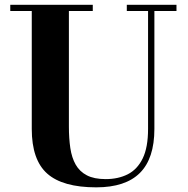

<svg xmlns="http://www.w3.org/2000/svg" viewBox="-20 -770 786 804"><path d="M719 -750V-724H626.5V-230Q626.5 -106.5 566 -46Q505.5 14.5 383 14.5Q242.5 14.5 177.8 -43Q113 -100.5 113 -230V-724H23V-750H368.5V-724H268.5V-240Q268.5 -190.5 274.5 -150Q280.5 -109.5 297 -80.5Q313.5 -51.5 343.8 -35.8Q374 -20 422.5 -20Q475 -20 515 -40.2Q555 -60.5 577.5 -106.5Q600 -152.5 600 -230V-724H511V-750Z"/></svg>

Font: Bodoni Moda SC 9pt
Style: Bold
Weight: 700
Designer: Owen Earl
Foundry: indestructible type
Version: Version 2.005